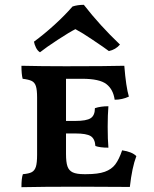

<svg xmlns="http://www.w3.org/2000/svg" viewBox="-20 -775 640 797"><path d="M546 -127Q528 -80 519 1L314 0Q155 0 69 2Q69 -36 75 -52Q100 -54 112 -60.5Q124 -67 129 -83Q134 -99 134 -133V-370Q134 -402 129 -417.5Q124 -433 111.5 -439Q99 -445 74 -448Q69 -467 69 -502Q153 -500 253 -500Q422 -500 496 -502Q503 -414 515 -374Q487 -361 456 -361Q450 -404 421.5 -426Q393 -448 321 -448H254V-273H293Q339 -273 356.5 -284.5Q374 -296 374 -326Q398 -334 430 -334Q427 -298 427 -249Q427 -195 430 -162Q395 -162 376 -169Q374 -199 356.5 -210Q339 -221 293 -221H254V-136Q254 -102 260 -84.5Q266 -67 282 -59.5Q298 -52 329 -52H338Q387 -52 415 -62Q443 -72 458.5 -92.5Q474 -113 487 -151Q528 -145 546 -127ZM121 -602Q162 -632 205 -671Q248 -710 281 -748Q302 -755 328 -755Q394 -670 478 -590Q460 -569 432 -563L407 -581Q398 -587 360.5 -612.5Q323 -638 293 -654Q269 -642 220 -610Q171 -578 146 -558Q136 -564 129.5 -577Q123 -590 121 -602Z"/></svg>

Font: Vollkorn SC SemiBold
Style: Regular
Weight: 600
Designer: Friedrich Althausen
Foundry: Friedrich Althausen
Version: Version 4.015